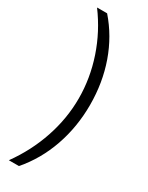

<svg xmlns="http://www.w3.org/2000/svg" viewBox="-228 -784 739 958"><g transform="rotate(30 141.0 -305.0)"><path d="M168 -306Q168 -422 130 -535Q92 -648 20 -745H78Q154 -658 193.5 -546Q233 -434 233 -306Q233 -180 193.5 -66.5Q154 47 78 135H20Q92 35 130 -78Q168 -191 168 -306Z"/></g></svg>

Font: Eudoxus Sans Light
Style: Regular
Weight: 300
Designer: Stijn de Vries
Foundry: tokotype
Version: Version 2.005